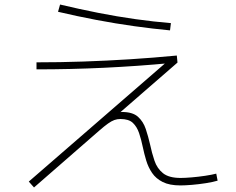

<svg xmlns="http://www.w3.org/2000/svg" viewBox="-20 -795 1040 847"><path d="M130 32 107 6 733 -537 735 -517Q586 -503 438.5 -496Q291 -489 141 -489V-520Q245 -520 347.5 -523.5Q450 -527 553 -533.5Q656 -540 760 -550L763 -519L481 -274L470 -285Q480 -294 491.5 -297.5Q503 -301 518 -301Q565 -301 588.5 -280Q612 -259 623 -226Q634 -193 642 -158Q650 -120 661.5 -86Q673 -52 699 -31Q725 -10 777 -10Q796 -10 825.5 -12.5Q855 -15 885 -19.5Q915 -24 934 -29L940 2Q920 8 888.5 13Q857 18 826.5 20.5Q796 23 776 23Q728 23 698 8Q668 -7 651 -32Q634 -57 625 -87Q616 -117 610 -146Q603 -180 593.5 -208Q584 -236 566 -253Q548 -270 511 -270Q497 -270 484.5 -265.5Q472 -261 456.5 -250Q441 -239 418 -219ZM730 -661Q655 -668 572.5 -679.5Q490 -691 405.5 -707Q321 -723 236 -743L245 -775Q329 -755 412.5 -738.5Q496 -722 578 -710.5Q660 -699 734 -693Z"/></svg>

Font: M PLUS 2 ExtraLight
Style: Regular
Weight: 250
Designer: Coji Morishita
Foundry: UNDERFOREST DESIGN
Version: Version 1.001